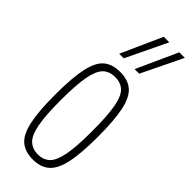

<svg xmlns="http://www.w3.org/2000/svg" viewBox="-263 -818 856 856"><g transform="rotate(45 165.5 -390.0)"><path d="M32 -266Q32 -372 45 -432Q58 -492 87 -517Q116 -542 166 -542Q215 -542 244.5 -517Q274 -492 287 -432Q300 -372 300 -266Q300 -160 286.5 -100Q273 -40 243.5 -15Q214 10 166 10Q117 10 87.5 -15Q58 -40 45 -100Q32 -160 32 -266ZM67 -266Q67 -170 77 -117Q87 -64 109 -43Q131 -22 166 -22Q201 -22 222.5 -43Q244 -64 254 -117Q264 -170 264 -266Q264 -362 254.5 -415Q245 -468 223.5 -489Q202 -510 166 -510Q130 -510 108.5 -489Q87 -468 77 -415Q67 -362 67 -266ZM202 -596 290 -790H325L231 -596ZM105 -596 192 -790H227L134 -596Z"/></g></svg>

Font: Georama Condensed ExtraLight
Style: Regular
Weight: 200
Width: 3
Designer: Jean-Baptiste Levee
Foundry: Production Type
Version: Version 1.000